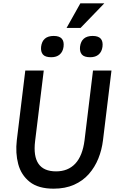

<svg xmlns="http://www.w3.org/2000/svg" viewBox="-20 -1124 691 1154"><path d="M463 -1104H607L464 -956H380ZM227 -843Q235 -908 303 -908Q370 -908 362 -843Q358 -813 339 -796.5Q320 -780 288 -780Q252 -780 238 -796.5Q224 -813 227 -843ZM461 -843Q469 -908 537 -908Q604 -908 596 -843Q592 -813 573 -796.5Q554 -780 522 -780Q486 -780 472 -796.5Q458 -813 461 -843ZM81 -281 132 -700H243L191 -276Q169 -94 317 -94Q389 -94 432.5 -140.5Q476 -187 488 -280L539 -700H650L599 -281Q592 -223 571 -171Q550 -119 514 -78Q478 -37 425 -13.5Q372 10 302 10Q210 10 158.5 -31Q107 -72 89.5 -138Q72 -204 81 -281Z"/></svg>

Font: Haskoy SemiBold
Style: Italic
Weight: 600
Designer: Ertekin Erdin
Foundry: Ertekin Erdin
Version: Version 2.000; ttfautohint (v1.8.4.7-5d5b)